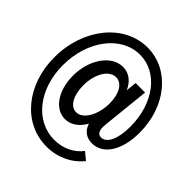

<svg xmlns="http://www.w3.org/2000/svg" viewBox="-198 -798 976 976"><g transform="rotate(45 290.0 -310.0)"><path d="M427 -240 454 -499H386L380 -441C360 -486 326 -512 283 -512C201 -512 134 -418 134 -300C134 -194 188 -115 261 -115C303 -115 340 -142 364 -185C376 -147 404 -125 445 -125C526 -125 579 -209 579 -335C579 -525 459 -670 301 -670C134 -670 1 -507 1 -300C1 -100 126 50 294 50C372 50 442 17 488 -40L448 -73C414 -28 359 -2 298 -2C161 -2 60 -130 60 -302C60 -478 165 -617 300 -617C428 -617 524 -491 524 -323C524 -236 498 -179 457 -179C433 -179 423 -200 427 -240ZM366 -333C366 -250 326 -180 277 -180C235 -180 206 -230 206 -302C206 -386 245 -450 295 -450C337 -450 366 -403 366 -333Z"/></g></svg>

Font: CommitMono-dimboump
Style: Regular
Weight: 400
Monospace: yes
Designer: Eigil Nikolajsen
Foundry: Eigil Nikolajsen
Version: Version 1.143